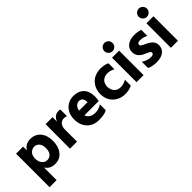

<svg xmlns="http://www.w3.org/2000/svg" viewBox="79 -1682 2812 2812"><g transform="rotate(-45 1485.5 -276.0)"><path d="M320.5 -392Q274 -392 240 -357Q206 -322 206 -258Q206 -194 238 -155Q270 -116 319 -116Q368 -116 398 -152.5Q428 -189 428 -255Q428 -321 397.5 -356.5Q367 -392 320.5 -392ZM206 187H60V-507H206V-429Q259 -513 358 -513Q457 -513 516.5 -443.5Q576 -374 576 -258Q576 -142 518.5 -68Q461 6 358.5 6Q256 6 206 -75Z M816 0H670L671 -507H816V-413Q830 -457 862.5 -483.5Q895 -510 938 -510Q962 -510 976 -506V-368Q952 -379 921 -379Q874 -379 845 -344.5Q816 -310 816 -253Z M1256 -401Q1221 -401 1194 -375.5Q1167 -350 1158 -300H1334V-312Q1327 -401 1256 -401ZM1439 -29Q1387 5 1271 5Q1155 5 1085.5 -67.5Q1016 -140 1016 -257.5Q1016 -375 1083.5 -443.5Q1151 -512 1251.5 -512Q1352 -512 1411 -452.5Q1470 -393 1470 -275Q1470 -252 1462 -196H1164Q1179 -154 1216 -131Q1253 -108 1305 -108Q1382 -108 1439 -151Z M1811 8Q1697 8 1623 -64.5Q1549 -137 1549 -252Q1551 -366 1623 -440.5Q1695 -515 1820 -515Q1897 -515 1953 -486V-361Q1900 -394 1837 -394Q1774 -394 1736 -357.5Q1698 -321 1697 -252Q1701 -185 1737 -148Q1773 -111 1834 -111Q1895 -111 1953 -146V-24Q1894 8 1811 8Z M2181 -714Q2206 -689 2206 -654Q2206 -619 2181 -594Q2156 -569 2121 -569Q2086 -569 2061 -594Q2036 -619 2036 -654Q2036 -689 2061 -714Q2086 -739 2121 -739Q2156 -739 2181 -714ZM2194 0H2048V-507H2194Z M2665 -153Q2665 -78 2611 -37Q2557 4 2466.5 4Q2376 4 2314 -27V-157Q2383 -109 2460 -109Q2515 -109 2515 -144Q2515 -163 2493 -176Q2477 -185 2450 -196.5Q2423 -208 2413 -213Q2312 -261 2312 -357Q2312 -431 2368.5 -472Q2425 -513 2506 -513Q2587 -513 2639 -492V-367Q2586 -398 2515 -398Q2489 -398 2475 -387.5Q2461 -377 2461 -364.5Q2461 -352 2466 -344Q2471 -336 2482.5 -329Q2494 -322 2504.5 -316.5Q2515 -311 2533 -303Q2601 -274 2633 -238Q2665 -202 2665 -153Z M2893 -714Q2918 -689 2918 -654Q2918 -619 2893 -594Q2868 -569 2833 -569Q2798 -569 2773 -594Q2748 -619 2748 -654Q2748 -689 2773 -714Q2798 -739 2833 -739Q2868 -739 2893 -714ZM2906 0H2760V-507H2906Z"/></g></svg>

Font: Hind Kochi
Style: Bold
Weight: 700
Designer: Dhruvi Tolia
Foundry: Indian Type Foundry
Version: Version 0.702;PS 1.0;hotconv 1.0.81;makeotf.lib2.5.63406